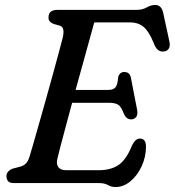

<svg xmlns="http://www.w3.org/2000/svg" viewBox="-20 -740 706 776"><path d="M382 0H36Q19 0 12.5 -8Q6 -16 6 -27.5Q6 -39 13.2 -46.8Q20.5 -54.5 31.5 -58.5L60 -66Q75.5 -70 84.5 -79Q93.5 -88 100 -109Q103 -118.5 112.5 -151.5Q122 -184.5 135.5 -232Q149 -279.5 164 -332.8Q179 -386 193 -437Q207 -488 217.8 -528Q228.5 -568 233.5 -587.5Q243.5 -630 221.5 -636.5L197.5 -643Q189 -646 182.5 -652.2Q176 -658.5 176 -669Q176 -700 211.5 -700H531Q555.5 -700 572.8 -710Q590 -720 607 -720Q633.5 -720 640 -686L665 -570.5Q668.5 -553 661.8 -543Q655 -533 642.5 -532Q628.5 -530 618.2 -538.5Q608 -547 600 -569Q581 -615 559.2 -632.2Q537.5 -649.5 507 -649.5H361Q353.5 -622.5 341.5 -579Q329.5 -535.5 315 -483Q300.5 -430.5 285.5 -376.5H417.5Q437 -376.5 446.2 -386.5Q455.5 -396.5 457.5 -428Q463.5 -449 482 -449Q495 -449 501.5 -441.8Q508 -434.5 509.5 -423.5L534.5 -294.5Q537.5 -275.5 529.8 -266.5Q522 -257.5 510 -257.5Q490.5 -257.5 480.5 -280.5Q470 -309 457.5 -316.8Q445 -324.5 421.5 -324.5H271.5Q257 -271 244.5 -224Q232 -177 223.2 -143.8Q214.5 -110.5 212 -99Q206.5 -77.5 215.5 -64.8Q224.5 -52 248 -52H377.5Q428 -52 459.2 -73.2Q490.5 -94.5 513.5 -152Q527 -180 545.5 -180Q570 -180 570 -147Q570 -106.5 553 -69Q536 -31.5 507.8 -7.8Q479.5 16 446.5 16Q430.5 16 416.5 8Q402.5 0 382 0Z"/></svg>

Font: Fraunces 9pt SuperSoft
Style: Italic
Weight: 400
Italic angle: -16°
Version: Version 1.000;[b76b70a41]